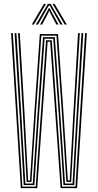

<svg xmlns="http://www.w3.org/2000/svg" viewBox="-20 -971 505 991"><path d="M87.5 0 37.2 -800H46.2L95.5 -8H164.2L217.8 -763.2H247.2L300.8 -8H369.5L419 -800H428.2L377.8 0H292.8L239 -755.5H225.8L172.2 0ZM102.5 -15.8 80.8 -382.2 55.2 -800H64.8L89.5 -389L110.8 -23.8H149.2L173.8 -387.5L202 -779.2H262.8L291.2 -386.5L315.5 -23.8H354.5L375.8 -387L400.5 -800H409.8L384 -380.5L362.8 -15.8H307.5L283.2 -379.8L254.8 -771.2H210.2L181.8 -380.2L157.5 -15.8ZM117.5 -31.8 97.5 -394.2 73.2 -800H82.2L105.8 -399.5L125.2 -39.5H134.8L158 -400.2L185.5 -795H279.5L307 -398.5L330.2 -39.5H339.8L359.2 -396.8L382.8 -800H392L367.5 -392.8L347.2 -31.8H322.5L299 -392.8L271.5 -787H193.5L166 -394.8L142.2 -31.8ZM143.8 -844.2 206.8 -951H217.5L154.8 -844.2ZM165.2 -844.2 227 -951H241.2L303.2 -844.2H292L244.2 -928.8L236.2 -942.5H232.2L224.2 -928.8L176.2 -844.2ZM186.5 -844.2 224.8 -914.5 231.5 -928.5H237L243.5 -914.5L282.2 -844.2H271L237.5 -907.5L235.5 -915.5H233L231 -907.5L197.5 -844.2ZM313.8 -844.2 251 -951H261.8L324.8 -844.2Z"/></svg>

Font: Big Shoulders Inline Display Thin Light
Style: Regular
Weight: 300
Version: Version 2.002